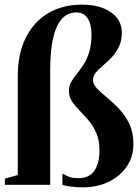

<svg xmlns="http://www.w3.org/2000/svg" viewBox="-20 -796 598 826"><path d="M337 10Q308 10 283.5 6.5Q259 3 248.5 -1V-49Q261.5 -42 276.2 -35.8Q291 -29.5 315.5 -29.5Q366 -29.5 387 -63Q408 -96.5 408 -148Q408 -191.5 394.8 -222.5Q381.5 -253.5 362 -276.8Q342.5 -300 323 -319.5Q303.5 -339 290 -359.5Q276.5 -380 276.5 -405Q276.5 -427 286.5 -444Q296.5 -461 310.8 -478.5Q325 -496 339.5 -518.2Q354 -540.5 363.8 -572Q373.5 -603.5 373.5 -649Q373.5 -692.5 356.8 -717.5Q340 -742.5 309 -742.5Q270 -742.5 245 -713.5Q220 -684.5 208 -629.8Q196 -575 196 -497.5V-1H1V-27.5L56.5 -43V-469Q56.5 -563.5 90.2 -632.2Q124 -701 186 -738.5Q248 -776 333 -776Q385.5 -776 424 -760.8Q462.5 -745.5 483.2 -718.8Q504 -692 504 -656Q504 -620.5 491.5 -594.8Q479 -569 460.5 -549.5Q442 -530 423.5 -514.5Q405 -499 392.5 -484Q380 -469 380 -451.5Q380 -433.5 397.5 -415.2Q415 -397 441 -375.8Q467 -354.5 493 -327Q519 -299.5 536.5 -262.8Q554 -226 554 -176Q554 -135 537.5 -100.8Q521 -66.5 491.2 -41.8Q461.5 -17 422.2 -3.5Q383 10 337 10Z"/></svg>

Font: Merriweather 120pt
Style: Bold
Weight: 700
Designer: Eben Sorkin
Foundry: Eben Sorkin
Version: Version 2.100